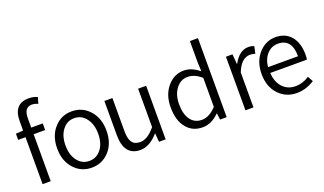

<svg xmlns="http://www.w3.org/2000/svg" viewBox="-79 -1307 3065 1818"><g transform="rotate(-20 1454.0 -398.0)"><path d="M329 -728Q298 -743 267 -743Q189 -743 189 -633V-540H305V-473H189V0H107V-473H33V-535L107 -540V-634Q107 -809 260 -809Q306 -809 347 -791Z M427 -61Q352 -140 352 -269Q352 -400 427 -479Q496 -554 600 -554Q704 -554 774 -479Q849 -400 849 -269Q849 -140 774 -61Q704 13 600 13Q497 13 427 -61ZM719 -114Q765 -173 765 -269Q765 -365 719 -425Q673 -485 600 -485Q527 -485 482 -425Q436 -366 436 -269Q436 -173 482 -114Q527 -55 600 -55Q673 -55 719 -114Z M926 -197V-540H1007V-207Q1007 -129 1032 -94Q1057 -58 1114 -58Q1188 -58 1266 -153V-540H1347V0H1280L1273 -86H1270Q1184 13 1090 13Q926 13 926 -197Z M1556 -61Q1495 -135 1495 -269Q1495 -396 1566 -477Q1633 -554 1730 -554Q1807 -554 1885 -490L1881 -584V-796H1962V0H1895L1887 -65H1885Q1807 13 1718 13Q1615 13 1556 -61ZM1881 -133V-425Q1813 -485 1743 -485Q1673 -485 1627 -425Q1580 -364 1580 -270Q1580 -170 1620 -113Q1661 -56 1735 -56Q1809 -56 1881 -133Z M2151 -540H2217L2225 -441H2228Q2289 -554 2381 -554Q2414 -554 2438 -542L2422 -471Q2395 -480 2371 -480Q2282 -480 2232 -352V0H2151Z M2487 -62Q2412 -140 2412 -269Q2412 -396 2486 -478Q2556 -554 2653 -554Q2754 -554 2810 -486Q2866 -419 2866 -301Q2866 -269 2862 -252H2493Q2497 -162 2547 -107Q2597 -52 2678 -52Q2750 -52 2815 -96L2845 -42Q2759 13 2668 13Q2558 13 2487 -62ZM2794 -311Q2794 -488 2654 -488Q2592 -488 2547 -442Q2500 -393 2492 -311Z"/></g></svg>

Font: KaiGen Gothic SC Normal
Style: Regular
Weight: 300
Designer: Ryoko NISHIZUKA Ë•øÂ°öÊ∂ºÂ≠ê (kana & ideographs); Paul D. Hunt (Latin, Greek & Cyrillic); Wenlong ZHANG Âº†ÊñáÈæô (bopom
Version: Version 1.001 October 10, 2014